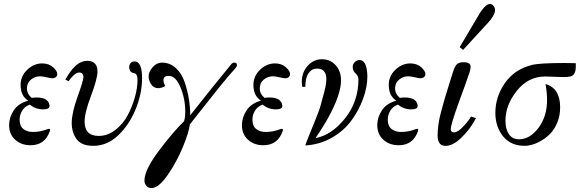

<svg xmlns="http://www.w3.org/2000/svg" viewBox="-20 -728 2940 969"><path d="M269 -354Q269 -345 262 -339Q255 -333 244 -333Q236 -333 215 -338Q194 -343 183 -343Q157 -343 136.5 -326.5Q116 -310 116 -282Q116 -254 140 -234Q151 -236 165 -236Q226 -236 230 -194Q230 -176 198 -176Q160 -176 130 -200Q104 -190 91.5 -169Q79 -148 79 -124Q79 -92 98 -77Q117 -62 146 -62Q167 -62 185 -66Q203 -70 213.5 -74Q224 -78 226 -78Q235 -78 232 -68Q208 5 134 5Q87 5 56.5 -23Q26 -51 26 -96Q26 -135 49 -170.5Q72 -206 122 -220Q84 -244 84 -300Q84 -344 117.5 -376Q151 -408 193 -408Q226 -408 247.5 -389Q269 -370 269 -354Z M674 -324Q674 -355 659 -358Q632 -362 632 -389Q632 -401 639 -409.5Q646 -418 659 -418Q697 -418 697 -334Q697 -254 663 -173Q630 -95 575 -43.5Q520 8 451 8Q391 8 366.5 -26Q342 -60 342 -107Q342 -158 371.5 -240Q401 -322 401 -338Q401 -362 379 -362Q367 -362 351.5 -348Q336 -334 327 -318L310 -326Q310 -327 314.5 -334.5Q319 -342 322.5 -347.5Q326 -353 332.5 -362.5Q339 -372 345 -379Q351 -386 360 -394.5Q369 -403 378 -408.5Q387 -414 398 -417.5Q409 -421 420 -421Q472 -421 472 -366Q472 -332 440 -246Q407 -160 407 -114Q407 -42 478 -42Q523 -42 562 -72Q601 -102 624.5 -146.5Q648 -191 661 -238Q674 -285 674 -324Z M1170 -386Q1133 -345 1087 -288Q1041 -231 994 -171Q947 -111 938 -100Q934 -62 903.5 12.5Q873 87 827 154Q781 221 745 221Q729 221 719 210Q709 199 709 183Q709 129 784 30Q859 -69 909 -116Q915 -137 915 -165Q915 -229 891 -287Q867 -345 832 -345Q805 -345 805 -324Q805 -310 814 -294Q795 -283 779 -283Q755 -283 742.5 -303Q730 -323 730 -342Q730 -366 750.5 -389Q771 -412 797 -412Q838 -412 868 -384Q898 -356 912.5 -312Q927 -268 933.5 -226.5Q940 -185 940 -146Q1062 -301 1148 -405Q1154 -412 1162 -412Q1176 -412 1176 -399Q1176 -394 1170 -386Z M1444 -354Q1444 -345 1437 -339Q1430 -333 1419 -333Q1411 -333 1390 -338Q1369 -343 1358 -343Q1332 -343 1311.5 -326.5Q1291 -310 1291 -282Q1291 -254 1315 -234Q1326 -236 1340 -236Q1401 -236 1405 -194Q1405 -176 1373 -176Q1335 -176 1305 -200Q1279 -190 1266.5 -169Q1254 -148 1254 -124Q1254 -92 1273 -77Q1292 -62 1321 -62Q1342 -62 1360 -66Q1378 -70 1388.5 -74Q1399 -78 1401 -78Q1410 -78 1407 -68Q1383 5 1309 5Q1262 5 1231.5 -23Q1201 -51 1201 -96Q1201 -135 1224 -170.5Q1247 -206 1297 -220Q1259 -244 1259 -300Q1259 -344 1292.5 -376Q1326 -408 1368 -408Q1401 -408 1422.5 -389Q1444 -370 1444 -354Z M1831 -378Q1834 -360 1834 -342Q1834 -289 1813 -231Q1792 -173 1754.5 -121Q1717 -69 1655.5 -33.5Q1594 2 1521 6Q1521 2 1537 -37.5Q1553 -77 1573.5 -127.5Q1594 -178 1600 -203Q1601 -209 1609 -236.5Q1617 -264 1622 -287Q1627 -310 1627 -328Q1627 -382 1580 -382Q1554 -382 1537.5 -359Q1521 -336 1521 -290H1505Q1503 -306 1503 -313Q1503 -363 1533 -396Q1563 -429 1604 -429Q1647 -429 1674 -399Q1701 -369 1701 -323Q1701 -298 1693.5 -268.5Q1686 -239 1674.5 -212Q1663 -185 1649 -157.5Q1635 -130 1621.5 -107.5Q1608 -85 1596.5 -67.5Q1585 -50 1578.5 -40.5Q1572 -31 1573 -31Q1655 -47 1722 -131.5Q1789 -216 1789 -328Q1789 -344 1774.5 -357.5Q1760 -371 1760 -391Q1760 -404 1770.5 -414.5Q1781 -425 1794 -425Q1823 -425 1831 -378Z M2127 -354Q2127 -345 2120 -339Q2113 -333 2102 -333Q2094 -333 2073 -338Q2052 -343 2041 -343Q2015 -343 1994.5 -326.5Q1974 -310 1974 -282Q1974 -254 1998 -234Q2009 -236 2023 -236Q2084 -236 2088 -194Q2088 -176 2056 -176Q2018 -176 1988 -200Q1962 -190 1949.5 -169Q1937 -148 1937 -124Q1937 -92 1956 -77Q1975 -62 2004 -62Q2025 -62 2043 -66Q2061 -70 2071.5 -74Q2082 -78 2084 -78Q2093 -78 2090 -68Q2066 5 1992 5Q1945 5 1914.5 -23Q1884 -51 1884 -96Q1884 -135 1907 -170.5Q1930 -206 1980 -220Q1942 -244 1942 -300Q1942 -344 1975.5 -376Q2009 -408 2051 -408Q2084 -408 2105.5 -389Q2127 -370 2127 -354Z M2382 -132Q2355 -78 2309 -33.5Q2263 11 2224 8Q2206 7 2197 -7Q2188 -21 2188.5 -46.5Q2189 -72 2192.5 -99Q2196 -126 2206.5 -165.5Q2217 -205 2225.5 -234Q2234 -263 2247 -303.5Q2260 -344 2266 -364Q2275 -393 2285.5 -403.5Q2296 -414 2320 -414Q2345 -414 2352 -403Q2359 -392 2350 -364Q2329 -301 2295 -210Q2253 -93 2255 -74Q2256 -60 2272 -60Q2291 -60 2319.5 -91Q2348 -122 2357 -140ZM2466 -703Q2500 -675 2442 -612L2317 -476L2300 -490L2390 -642Q2437 -726 2466 -703Z M2886 -409V-402Q2886 -382 2884.5 -373Q2883 -364 2877 -354.5Q2871 -345 2858.5 -342Q2846 -339 2823 -339Q2809 -339 2776.5 -340.5Q2744 -342 2732 -342Q2646 -342 2588.5 -270Q2531 -198 2531 -119Q2531 -76 2548.5 -50.5Q2566 -25 2600 -25Q2654 -25 2697.5 -82.5Q2741 -140 2741 -225Q2741 -237 2740 -249.5Q2739 -262 2738 -271.5Q2737 -281 2735.5 -289Q2734 -297 2734 -300L2733 -304Q2807 -283 2807 -186Q2807 -146 2793.5 -112Q2780 -78 2760 -56.5Q2740 -35 2715 -20Q2690 -5 2668 1.5Q2646 8 2628 8Q2558 8 2519 -40Q2480 -88 2480 -159Q2480 -239 2528 -308.5Q2576 -378 2664 -400Q2703 -410 2828 -410Q2844 -410 2864 -409.5Q2884 -409 2886 -409Z"/></svg>

Font: GFS BodoniClassic
Style: Regular
Weight: 400
Designer: George D. Matthiopoulos
Foundry: George D. Matthiopoulos
Version: Macromedia Fontographer 4.1.5 140901